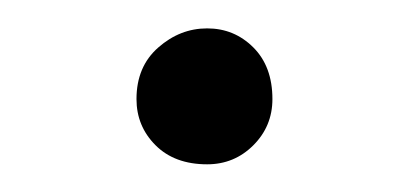

<svg xmlns="http://www.w3.org/2000/svg" viewBox="-20 -454 290 138"><path d="M128.9 -433.6Q148.4 -433.6 162.1 -419.9Q175.8 -406.2 175.8 -382.8Q175.8 -363.3 162.1 -349.6Q148.4 -335.9 128.9 -335.9Q105.5 -335.9 91.8 -349.6Q78.1 -363.3 78.1 -382.8Q78.1 -406.2 93.8 -419.9Q109.4 -433.6 128.9 -433.6Z"/></svg>

Font: 和音 by 宁静之雨，公众号njzyshare
Style: Regular
Weight: 400
Designer: Steve Matteson
Foundry: Ascender Corporation
Version: Version 6.00;June 8, 2018;FontCreator 11.0.0.2388 32-bit